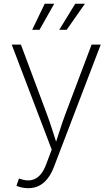

<svg xmlns="http://www.w3.org/2000/svg" viewBox="-20 -780 590 1008"><path d="M66.4 195.3 79.6 157.2 85.9 159.2Q117.7 170.4 143.6 165.8Q169.4 161.1 189.5 139.9Q209.5 118.7 223.6 79.6L251.5 5.4L41.5 -545.9H89.8L225.1 -183.6Q241.2 -140.6 254.6 -97.9Q268.1 -55.2 281.7 -13.7H267.1Q281.2 -55.2 294.7 -97.9Q308.1 -140.6 324.2 -183.6L460.9 -545.9H508.8L263.2 96.2Q249 133.3 229.2 158.2Q209.5 183.1 184.3 195.6Q159.2 208 128.4 208Q111.3 208 95.2 204.6Q79.1 201.2 66.4 195.3ZM187.5 -623.5H148.9L214.8 -760.3H264.6ZM330.1 -623.5H291L375 -760.3H425.8Z"/></svg>

Font: Inter ExtraLight
Style: Regular
Weight: 250
Designer: Rasmus Andersson
Foundry: rsms
Version: Version 4.001;git-66647c0bb